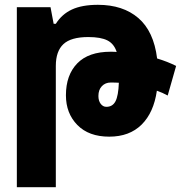

<svg xmlns="http://www.w3.org/2000/svg" viewBox="-20 -538 752 798"><path d="M677 -141Q655 -153 632 -161Q619 -70 568.5 -20Q518 30 434 30Q349 30 301.5 -18.5Q254 -67 254 -142Q254 -226 301 -274.5Q348 -323 440 -323Q456 -323 465 -322Q454 -356 426.5 -370Q399 -384 347 -384Q275 -384 243.5 -354.5Q212 -325 212 -264V240H50V-508H190L203 -439H212Q237 -479 279 -498.5Q321 -518 387 -518Q491 -518 555 -463Q619 -408 633 -295Q676 -282 712 -264ZM474 -194Q463 -195 440 -195Q418 -195 403.5 -180Q389 -165 389 -139Q389 -119 398.5 -106.5Q408 -94 422 -94Q448 -94 460 -117Q472 -140 474 -194Z"/></svg>

Font: Noto Sans Armenian Black Cond
Style: Regular
Weight: 900
Width: 3
Designer: Monotype Design team
Foundry: Monotype Imaging Inc.
Version: Version 1.000